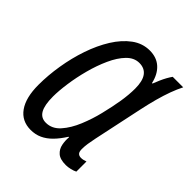

<svg xmlns="http://www.w3.org/2000/svg" viewBox="-161 -647 758 758"><g transform="rotate(45 218.5 -267.5)"><path d="M129.9 9.8Q80.1 9.8 53 -28.6Q25.9 -66.9 25.9 -138.2Q25.9 -191.4 35.2 -248Q44.4 -304.7 62.5 -357.7Q80.6 -410.6 106.9 -452.9Q133.3 -495.1 167 -520Q200.7 -544.9 241.2 -544.9Q279.8 -544.9 304.4 -522.5Q329.1 -500 337.9 -460H340.8Q346.2 -474.1 352.3 -488Q358.4 -502 365.2 -514.2Q372.1 -526.4 378.4 -535.2H437Q425.8 -513.2 415.5 -485.4Q405.3 -457.5 396.2 -424.3Q387.2 -391.1 378.9 -352.1L335 -145.5Q331.1 -127 328.6 -110.6Q326.2 -94.2 326.2 -80.1Q326.2 -64.9 332 -58.8Q337.9 -52.7 348.6 -52.7Q354.5 -52.7 361.1 -54.2Q367.7 -55.7 374 -58.1V-1.5Q364.7 3.4 351.1 6.6Q337.4 9.8 326.2 9.8Q293.9 9.8 278.8 -3.7Q263.7 -17.1 259.8 -37.4Q255.9 -57.6 257.8 -77.1H254.9Q236.8 -48.3 217.8 -29.1Q198.7 -9.8 177.2 0Q155.8 9.8 129.9 9.8ZM152.3 -52.7Q186.5 -52.7 211.7 -81.1Q236.8 -109.4 254.4 -152.1Q272 -194.8 282.2 -237.3Q293.9 -284.7 300.3 -324.5Q306.6 -364.3 306.6 -397.5Q306.6 -439.5 291.5 -460.2Q276.4 -481 246.6 -481Q217.8 -481 194.3 -456.8Q170.9 -432.6 153.1 -393.3Q135.3 -354 123.3 -308.8Q111.3 -263.7 105.2 -220.5Q99.1 -177.2 99.1 -146Q99.1 -98.1 112.1 -75.4Q125 -52.7 152.3 -52.7Z"/></g></svg>

Font: Open Sans Condensed
Style: Italic
Weight: 400
Width: 3
Italic angle: -12°
Designer: Monotype Design Team
Foundry: Monotype Imaging Inc.
Version: Version 3.000